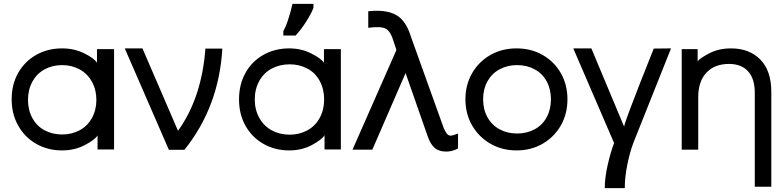

<svg xmlns="http://www.w3.org/2000/svg" viewBox="-20 -759 4029 988"><path d="M567 -506V10H482V-62Q469 -40 416.5 -12.5Q364 15 299 15Q226 15 167 -18.5Q108 -52 74 -112Q40 -172 40 -248Q40 -325 74 -384.5Q108 -444 167 -477Q226 -510 299 -510Q362 -510 413.5 -484.5Q465 -459 479 -436V-506ZM476 -245Q476 -297 453 -338.5Q430 -380 389.5 -402Q349 -424 300 -424Q250 -424 209.5 -402Q169 -380 146.5 -338.5Q124 -297 124 -245Q124 -193 146.5 -151.5Q169 -110 209.5 -88.5Q250 -67 300 -67Q349 -67 389.5 -88.5Q430 -110 453 -151.5Q476 -193 476 -245Z M1124 -509Q1107 -210 929 12H849L622 -510H713L896 -86Q1018 -255 1037 -509Z M1734 -506V10H1650V-63Q1636 -40 1584.5 -12.5Q1533 15 1468 15Q1395 15 1336 -18.5Q1277 -52 1243.5 -111.5Q1210 -171 1210 -247Q1210 -325 1243.5 -384.5Q1277 -444 1336 -477Q1395 -510 1468 -510Q1530 -510 1581.5 -484Q1633 -458 1647 -436V-506ZM1648 -247Q1648 -301 1625 -343Q1602 -385 1561 -406.5Q1520 -428 1471 -428Q1420 -428 1379 -406.5Q1338 -385 1314.5 -343Q1291 -301 1291 -247Q1291 -194 1314.5 -152Q1338 -110 1379 -88Q1420 -66 1471 -66Q1520 -66 1561 -88Q1602 -110 1625 -152Q1648 -194 1648 -247ZM1438 -599Q1452 -624 1464.5 -663.5Q1477 -703 1485 -739H1593V-719Q1583 -691 1556 -648.5Q1529 -606 1501 -576H1438Z M1794 11 2020 -502 2005 -547Q1991 -596 1966.5 -610.5Q1942 -625 1875 -616V-701Q1964 -711 2016.5 -683Q2069 -655 2095 -569L2263 -101Q2272 -80 2280 -70.5Q2288 -61 2299 -61Q2310 -61 2337 -72V5Q2308 21 2276 21Q2238 21 2216 1.5Q2194 -18 2180 -60L2067 -383L1896 11Z M2375 -248Q2375 -323 2409.5 -382.5Q2444 -442 2503.5 -476Q2563 -510 2638 -510Q2713 -510 2772.5 -476Q2832 -442 2866 -382.5Q2900 -323 2900 -248Q2900 -173 2866 -113.5Q2832 -54 2772.5 -19.5Q2713 15 2638 15Q2563 15 2503.5 -19.5Q2444 -54 2409.5 -113.5Q2375 -173 2375 -248ZM2815 -248Q2815 -300 2793 -340.5Q2771 -381 2731 -402.5Q2691 -424 2641 -424Q2591 -424 2551 -402.5Q2511 -381 2488.5 -340.5Q2466 -300 2466 -248Q2466 -196 2488.5 -155.5Q2511 -115 2551 -93.5Q2591 -72 2641 -72Q2691 -72 2731 -93.5Q2771 -115 2793 -155.5Q2815 -196 2815 -248Z M3195 209H3092Q3092 156 3107 90Q3122 24 3140 -23L2930 -510H3023L3193 -104Q3174 -84 3344 -509L3433 -510L3240 -26Q3220 27 3207.5 91Q3195 155 3195 209Z M3949 -287V202H3864V-281Q3864 -354 3829.5 -392Q3795 -430 3731 -430Q3657 -430 3615 -385Q3573 -340 3573 -259V11H3488V-506H3570V-443Q3579 -458 3628.5 -484Q3678 -510 3742 -510Q3836 -510 3892.5 -452.5Q3949 -395 3949 -287Z"/></svg>

Font: AtCorfu Sans
Style: AtCorfu Sans Regular
Weight: 400
Designer: Kostas Teopoulos
Foundry: Kostas Teopoulos
Version: Version 1.00 July 8, 2025, initial release